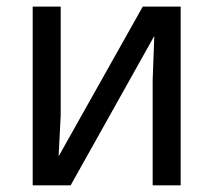

<svg xmlns="http://www.w3.org/2000/svg" viewBox="-20 -556 640 576"><path d="M162.1 -536.1V-210L155.8 -86.9L408.2 -536.1H522V0H438V-315.9L442.9 -448.2L191.9 0H78.1V-536.1Z"/></svg>

Font: Apple Sans Adjectives
Style: Regular
Weight: 400
Monospace: yes
Foundry: Apple Sans Adjectives
Version: Version 0.01